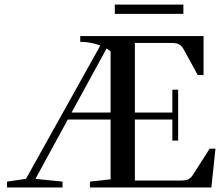

<svg xmlns="http://www.w3.org/2000/svg" viewBox="-20 -821 978 841"><path d="M482.9 -760.3V-800.8H783.2V-760.3ZM10.7 0V-25.4L93.8 -37.6L419.4 -621.6Q377.4 -637.7 331.5 -637.7V-663.1H871.6V-492.2H846.2L786.1 -602.1Q776.9 -619.6 765.4 -626.2Q753.9 -632.8 731 -632.8H570.8V-328.1H734.9V-428.2H760.3V-205.1H734.9V-297.4H570.8V-30.3H772.9Q794.4 -30.3 805.7 -36.1Q816.9 -42 826.7 -57.6L898.4 -169.9H923.8L905.8 0H374V-25.4L464.4 -35.6V-297.4H276.9L135.3 -37.6L253.9 -25.4V0ZM464.4 -596.2Q457.5 -601.6 446.8 -608.4L293.5 -328.1H464.4Z"/></svg>

Font: Elstob 18pt Medium
Style: Regular
Weight: 500
Designer: Peter S. Baker
Version: Version 1.015